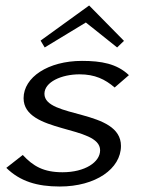

<svg xmlns="http://www.w3.org/2000/svg" viewBox="-20 -672 524 700"><path d="M3 -60C53 -11 115 8 198 8C329 8 421 -57 421 -140C421 -275 142 -240 142 -330C142 -373 204 -401 270 -401C326 -401 363 -383 398 -353L450 -398C406 -440 349 -450 279 -450C155 -450 66 -390 66 -314C66 -185 345 -216 345 -124C345 -81 290 -44 208 -44C139 -44 101 -66 63 -107ZM128 -524 143 -499 293 -590 407 -499 432 -523 305 -652Z"/></svg>

Font: KpSans
Style: Italic
Weight: 400
Italic angle: -11°
Version: Version 0.66